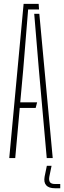

<svg xmlns="http://www.w3.org/2000/svg" viewBox="-20 -820 332 996"><path d="M28 0 102.5 -800H180.5L182.5 -771H126L100.5 -459.5L85 -289H172.5L165 -260H82.5L59 0ZM222.5 0 181.5 -460.5 157.5 -748.5H184L253.5 0ZM292.5 156.5H265Q233 156.5 219.5 141Q206 125.5 211.5 96L223 40H247.5L236 96Q232.5 115.5 239.2 125Q246 134.5 265 134.5H292.5Z"/></svg>

Font: Big Shoulders Stencil Display ExtraLight
Style: Regular
Weight: 250
Designer: Patric King
Foundry: XO Type Co
Version: Version 2.001